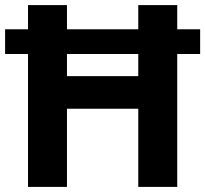

<svg xmlns="http://www.w3.org/2000/svg" viewBox="-20 -734 806 754"><path d="M90 0H243V-307H523V0H676V-522H766V-619H676V-714H523V-619H243V-714H90V-619H0V-522H90ZM243 -435V-522H523V-435Z"/></svg>

Font: Noto Sans Canadian Aboriginal
Style: Bold
Weight: 700
Designer: Monotype Design Team, Typotheque's Kevin King
Foundry: Monotype Imaging Inc.
Version: Version 2.004